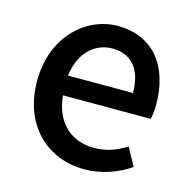

<svg xmlns="http://www.w3.org/2000/svg" viewBox="-90 -652 745 754"><g transform="rotate(15 283.0 -275.0)"><path d="M317 14C388 14 452 -11 502 -45L462 -118C422 -92 380 -77 331 -77C236 -77 170 -140 161 -245H518C521 -259 524 -281 524 -304C524 -459 445 -564 299 -564C171 -564 48 -454 48 -275C48 -93 166 14 317 14ZM160 -325C171 -421 232 -473 301 -473C381 -473 424 -419 424 -325Z"/></g></svg>

Font: ChiuKong Gothic CL Medium
Style: Regular
Weight: 500
Designer: Ryoko NISHIZUKA 西塚涼子 (kana, bopomofo & ideographs); Paul D. Hunt (Latin, Greek & Cyrillic); Sandoll Communications 산돌커뮤니
Foundry: Adobe
Version: Version 1.300